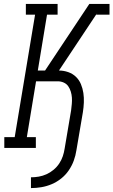

<svg xmlns="http://www.w3.org/2000/svg" viewBox="-20 -755 579 980"><path d="M138 205V150Q158 150 178 146.5Q198 143 217 134.5Q236 126 253 112Q270 98 282 80Q294 62 300.5 42.5Q307 23 310 3L343 -192Q345 -208 346.5 -224.5Q348 -241 347 -256.5Q346 -272 341.5 -287Q337 -302 328.5 -314.5Q320 -327 305.5 -333.5Q291 -340 275 -340H164L117 -55H163V0H2V-55H55L159 -680H112V-735H274V-680H220L173 -395H210L436 -735H494L490 -708L489 -707L477 -690L281 -395Q305 -395 328 -387Q351 -379 367.5 -363Q384 -347 393 -325.5Q402 -304 405.5 -280.5Q409 -257 408 -232Q407 -207 403 -182L370 12Q366 39 356.5 65Q347 91 331 114.5Q315 138 292.5 156Q270 174 244 185Q218 196 191 200.5Q164 205 138 205ZM471 -680 477 -690 489 -707 490 -709 494 -735H539V-680Z"/></svg>

Font: Iosevka Slab Light
Style: Italic
Weight: 300
Italic angle: -9°
Monospace: yes
Designer: Belleve Invis
Foundry: Belleve Invis
Version: Version 11.1.1; ttfautohint (v1.8.3)